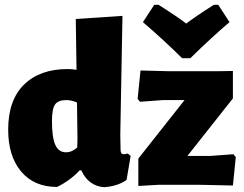

<svg xmlns="http://www.w3.org/2000/svg" viewBox="-20 -768 1013 798"><path d="M480 -210 481 -149Q481 -137 484 -132Q487 -127 494 -127Q501 -127 511 -130L523 -120L506 -20Q469 6 413 10Q381 8 356.5 -10Q332 -28 318 -60H311Q271 -17 217 9Q122 9 68 -55Q14 -119 14 -229Q14 -352 80 -416.5Q146 -481 261 -481Q276 -481 298 -478L295 -689L489 -702ZM196 -265Q196 -196 210 -165.5Q224 -135 254 -135Q279 -135 301 -155L302 -191L300 -342Q277 -352 255 -352Q222 -352 209 -334Q196 -316 196 -265ZM683 -472H882L948 -473V-359L759 -120H855L950 -127L960 -115L948 3L806 0H640L555 5V-109L747 -352H657L562 -345L552 -357L564 -475ZM934 -676Q865 -618 771 -526H737Q667 -596 574 -676L621 -748H639Q715 -700 754 -670Q793 -700 869 -748H887Z"/></svg>

Font: Luna Sans Black
Style: Regular
Weight: 900
Designer: Juan Pablo del Peral
Foundry: Huerta Tipografica
Version: Version 2.001; ttfautohint (v1.5)